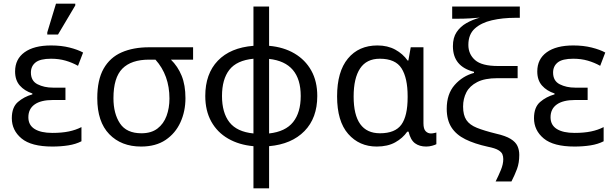

<svg xmlns="http://www.w3.org/2000/svg" viewBox="-20 -796 3382 1056"><path d="M268 10Q152 10 98.5 -34.5Q45 -79 45 -146Q45 -206 78.5 -235Q112 -264 158 -277V-282Q115 -296 89 -325.5Q63 -355 63 -403Q63 -471 115 -508.5Q167 -546 261 -546Q317 -546 362.5 -534.5Q408 -523 437 -507L409 -434Q377 -452 340.5 -462.5Q304 -473 261 -473Q201 -473 175.5 -452.5Q150 -432 150 -397Q150 -351 186.5 -332.5Q223 -314 271 -314H340V-246H271Q205 -246 170.5 -221.5Q136 -197 136 -151Q136 -108 170.5 -86.5Q205 -65 268 -65Q320 -65 358.5 -73Q397 -81 428 -97V-19Q397 -3 356 3.5Q315 10 268 10ZM240 -606V-618L288 -776H394V-766L299 -606Z M756 10Q647 10 581 -58Q515 -126 515 -256Q515 -357 550 -418.5Q585 -480 649 -508Q713 -536 800 -536H1042V-468H920Q958 -431 979 -379.5Q1000 -328 1000 -256Q1000 -184 972.5 -123.5Q945 -63 891 -26.5Q837 10 756 10ZM758 -63Q812 -63 846 -89Q880 -115 896 -158.5Q912 -202 912 -254Q912 -382 835 -468H800Q702 -468 653 -418.5Q604 -369 604 -256Q604 -171 640 -117Q676 -63 758 -63Z M1374 240V8Q1295 1 1235 -33.5Q1175 -68 1142 -127.5Q1109 -187 1109 -268Q1109 -390 1178 -462Q1247 -534 1374 -544V-760H1460V-544Q1540 -537 1599.5 -502Q1659 -467 1692 -408Q1725 -349 1725 -268Q1725 -147 1654.5 -75Q1584 -3 1460 8V240ZM1374 -62V-473Q1282 -464 1241.5 -412Q1201 -360 1201 -268Q1201 -176 1242 -123.5Q1283 -71 1374 -62ZM1460 -62Q1550 -72 1592 -124.5Q1634 -177 1634 -268Q1634 -453 1460 -472Z M2052 10Q1956 10 1895 -59.5Q1834 -129 1834 -266Q1834 -402 1893.5 -474Q1953 -546 2056 -546Q2112 -546 2154 -523Q2196 -500 2222 -463H2226L2239 -536H2309V-118Q2309 -87 2321 -74.5Q2333 -62 2350 -62Q2358 -62 2367 -64Q2376 -66 2380 -67V-3Q2373 1 2357 5.5Q2341 10 2324 10Q2287 10 2262.5 -8Q2238 -26 2227 -72H2220Q2195 -36 2153.5 -13Q2112 10 2052 10ZM2070 -63Q2153 -63 2187.5 -110.5Q2222 -158 2222 -261V-267Q2222 -367 2188.5 -420Q2155 -473 2069 -473Q1996 -473 1960.5 -419.5Q1925 -366 1925 -265Q1925 -63 2070 -63Z M2706 202Q2722 170 2735 138.5Q2748 107 2748 79Q2748 64 2743 52Q2738 40 2720.5 29.5Q2703 19 2663 11Q2590 -5 2539.5 -30Q2489 -55 2463 -95.5Q2437 -136 2437 -198Q2437 -279 2480.5 -328.5Q2524 -378 2587 -395V-401Q2471 -430 2471 -542Q2471 -589 2491.5 -619.5Q2512 -650 2545.5 -669Q2579 -688 2619 -699Q2600 -697 2566 -695Q2532 -693 2498 -693H2467V-760H2839V-698H2813Q2744 -698 2685.5 -684.5Q2627 -671 2591.5 -639Q2556 -607 2556 -549Q2556 -498 2593 -465.5Q2630 -433 2719 -433H2827V-366H2716Q2646 -366 2604.5 -344.5Q2563 -323 2545 -288Q2527 -253 2527 -210Q2527 -163 2545 -136Q2563 -109 2603 -93Q2643 -77 2708 -61Q2761 -49 2788.5 -32Q2816 -15 2826 7Q2836 29 2836 56Q2836 100 2823.5 133.5Q2811 167 2793 202Z M3140 10Q3024 10 2970.5 -34.5Q2917 -79 2917 -146Q2917 -206 2950.5 -235Q2984 -264 3030 -277V-282Q2987 -296 2961 -325.5Q2935 -355 2935 -403Q2935 -471 2987 -508.5Q3039 -546 3133 -546Q3189 -546 3234.5 -534.5Q3280 -523 3309 -507L3281 -434Q3249 -452 3212.5 -462.5Q3176 -473 3133 -473Q3073 -473 3047.5 -452.5Q3022 -432 3022 -397Q3022 -351 3058.5 -332.5Q3095 -314 3143 -314H3212V-246H3143Q3077 -246 3042.5 -221.5Q3008 -197 3008 -151Q3008 -108 3042.5 -86.5Q3077 -65 3140 -65Q3192 -65 3230.5 -73Q3269 -81 3300 -97V-19Q3269 -3 3228 3.5Q3187 10 3140 10Z"/></svg>

Font: RS Noto Sans
Style: Regular
Weight: 400
Designer: Monotype Design Team
Foundry: Monotype Imaging Inc.
Version: Version 3.10